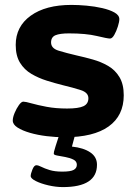

<svg xmlns="http://www.w3.org/2000/svg" viewBox="-20 -551 556 782"><path d="M243 8Q207 8 170 3.5Q133 -1 102 -10Q71 -19 51.5 -31.5Q32 -44 32 -60Q32 -73 39.5 -91Q47 -109 57 -123Q67 -137 75 -137Q84 -137 108.5 -130Q133 -123 170 -116Q207 -109 253 -109Q300 -109 320 -118.5Q340 -128 340 -151Q340 -174 309 -184Q278 -194 236 -204Q204 -212 170.5 -222.5Q137 -233 108 -250Q79 -267 61.5 -295.5Q44 -324 44 -368Q44 -443 105 -487Q166 -531 271 -531Q299 -531 332.5 -528Q366 -525 396.5 -518Q427 -511 446.5 -500Q466 -489 466 -473Q466 -462 460 -443Q454 -424 445.5 -409Q437 -394 428 -394Q418 -394 374 -404.5Q330 -415 261 -415Q224 -415 206 -407.5Q188 -400 188 -378Q188 -354 219 -344.5Q250 -335 293 -325Q325 -318 358.5 -308.5Q392 -299 420.5 -282.5Q449 -266 466.5 -237Q484 -208 484 -163Q484 -80 422.5 -36Q361 8 243 8ZM236 211Q208 211 177.5 204Q147 197 126 186.5Q105 176 105 166Q105 157 112 139.5Q119 122 128 122Q136 122 148.5 128.5Q161 135 182 141.5Q203 148 234 148Q267 148 280 141Q293 134 293 120Q293 106 279 99Q265 92 246 88.5Q227 85 213 82.5Q199 80 199 75Q199 72 200 66.5Q201 61 206.5 44Q212 27 224 -10H288L273 46Q320 51 347.5 69.5Q375 88 375 120Q375 211 236 211Z"/></svg>

Font: Asap Expanded
Style: Bold
Weight: 700
Width: 7
Designer: Pablo Cosgaya
Foundry: Omnibus-Type
Version: Version 3.001; ttfautohint (v1.8.4.7-5d5b)